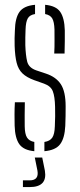

<svg xmlns="http://www.w3.org/2000/svg" viewBox="-20 -625 332 800"><path d="M165 5V-33.5Q188 -37 197.8 -51.5Q207.5 -66 208.5 -98.5Q209.5 -121 209.8 -140.5Q210 -160 209.5 -180Q208.5 -223 200 -244.8Q191.5 -266.5 163.5 -276.5L122.5 -291Q91 -302.5 73.8 -319Q56.5 -335.5 49.5 -362.8Q42.5 -390 41 -434Q40.5 -451.5 40.8 -466Q41 -480.5 42 -497.5Q43 -550 61.2 -575.5Q79.5 -601 126 -605V-566.5Q104 -563 95.8 -548.5Q87.5 -534 86.5 -502Q86 -483 85.5 -468.8Q85 -454.5 85.5 -436.5Q87 -394.5 93.2 -368.8Q99.5 -343 130.5 -332L171 -318.5Q213.5 -304.5 233.5 -274Q253.5 -243.5 253.5 -181.5Q253.5 -163 253.2 -141.2Q253 -119.5 252 -100.5Q249.5 -49 230.5 -24Q211.5 1 165 5ZM206 -402Q207.5 -430 207.2 -456Q207 -482 207 -502Q206 -533.5 197.8 -548Q189.5 -562.5 168 -566.5V-605Q213 -601 230.8 -575.8Q248.5 -550.5 250 -498.5Q250 -478.5 250 -453.8Q250 -429 249 -402ZM41 -101.5Q40.5 -122 40.5 -147.2Q40.5 -172.5 42 -199H83.5Q82.5 -169 82.8 -144Q83 -119 83 -98.5Q83.5 -66.5 92.5 -52Q101.5 -37.5 123 -33.5V5Q78.5 1 60.5 -24.2Q42.5 -49.5 41 -101.5ZM75.5 154.5V126.5H103.5Q143 126.5 136 86L125 31.5H156L167 86Q178.5 154.5 103.5 154.5Z"/></svg>

Font: Big Shoulders Stencil Display Light
Style: Regular
Weight: 300
Designer: Patric King
Foundry: XO Type Co
Version: Version 1.000